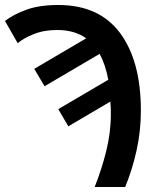

<svg xmlns="http://www.w3.org/2000/svg" viewBox="-33 -745 644 765"><path d="M344.2 0Q371.1 -66.9 389.9 -141.6Q408.7 -216.3 408.7 -291.5Q408.7 -304.2 408.2 -316.9Q407.7 -329.6 406.7 -340.3L239.3 -241.7L199.2 -310.1L398.4 -427.2Q387.7 -486.8 363.8 -530.3L144.5 -401.4L103.5 -470.7L310.5 -592.3Q264.2 -625.5 194.8 -625.5Q141.1 -625.5 100.1 -608.6Q59.1 -591.8 37.6 -572.8L-13.2 -661.6Q22.5 -688.5 73.5 -706.8Q124.5 -725.1 199.2 -725.1Q362.3 -725.1 445.3 -613.5Q528.3 -502 528.3 -304.2Q528.3 -222.7 511 -145Q493.7 -67.4 465.8 0Z"/></svg>

Font: Open Sans SemiBold
Style: Regular
Weight: 600
Designer: Monotype Design Team
Foundry: Monotype Imaging Inc.
Version: Version 3.003; ttfautohint (v1.8.4)